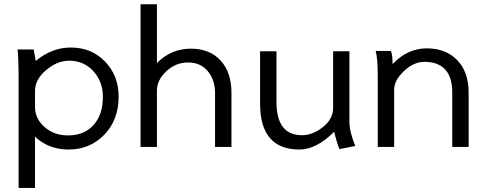

<svg xmlns="http://www.w3.org/2000/svg" viewBox="-20 -701 2323 916"><path d="M546 -240.6Q546 -128.7 477.5 -58.2Q408.9 12.4 306.9 12.4Q212.4 12.4 147 -49V195.5H68.8V-309.9Q68.8 -423.8 63.9 -464.9H140.6L150.5 -410.4Q227.7 -474.3 317.8 -474.3Q416.8 -474.3 481.4 -406.9Q546 -339.6 546 -240.6ZM470.8 -239.1Q470.8 -311.9 425.2 -361.6Q379.7 -411.4 309.9 -411.4Q253 -411.4 200 -366.6Q147 -321.8 147 -266.8V-190.1Q147 -135.1 192.6 -95Q238.1 -55 304 -55Q382.2 -55 426.5 -104.7Q470.8 -154.5 470.8 -239.1Z M1084.2 0H1005.9V-256.9Q1005.9 -319.8 971.3 -361.4Q936.6 -403 877.7 -403Q818.3 -403 773.5 -361.1Q728.7 -319.3 728.7 -268.3V0H650.5V-680.7H728.7V-400.5Q797 -468.8 890.1 -468.8Q981.2 -468.8 1032.7 -412.1Q1084.2 -355.4 1084.2 -258.4Z M1674.8 -4.5 1599.5 10.4Q1587.1 -18.8 1574.3 -72.3Q1488.6 12.4 1409.4 12.4Q1220.8 12.4 1220.8 -206.4V-456.4H1299V-214.9Q1299 -55.9 1420.8 -55.9Q1471.3 -55.9 1520.3 -94.6Q1569.3 -133.2 1569.3 -186.1V-456.4H1647V-120.3Q1647 -73.3 1674.8 -4.5Z M2215.8 0H2137.6V-259.4Q2137.6 -405.9 2004 -405.9Q1954 -405.9 1907.2 -361.9Q1860.4 -317.8 1860.4 -273.3V0H1782.2V-337.6Q1782.2 -422.8 1772.3 -457.9H1845Q1853 -438.1 1853 -395.5Q1924.8 -470.3 2015.8 -470.3Q2106.9 -470.3 2161.4 -414.1Q2215.8 -357.9 2215.8 -259.4Z"/></svg>

Font: Shan Wanhai
Style: Regular
Weight: 400
Designer: Khon Soe Zaw Thu
Foundry: Shan Unicode
Version: Version 1.00 June 3, 2017, initial release